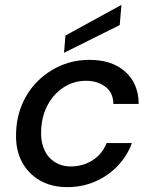

<svg xmlns="http://www.w3.org/2000/svg" viewBox="-20 -757 624 789"><path d="M256 12Q192 12 144 -15.5Q96 -43 70 -92Q44 -141 46 -206Q47 -272 70.5 -327.5Q94 -383 135.5 -424Q177 -465 231 -488Q285 -511 348 -511Q440 -511 494.5 -462.5Q549 -414 550 -330H446Q445 -377 412.5 -401Q380 -425 333 -425Q283 -425 241.5 -398Q200 -371 175 -324Q150 -277 149 -215Q148 -182 157 -155Q166 -128 182.5 -110Q199 -92 221.5 -82.5Q244 -73 271 -73Q303 -73 332 -84Q361 -95 383.5 -116.5Q406 -138 418 -169H522Q502 -115 463 -74.5Q424 -34 371 -11Q318 12 256 12ZM243 -540 249 -611 479 -737 472 -654Z"/></svg>

Font: DM Sans 20pt Medium
Style: Italic
Weight: 500
Italic angle: -10°
Version: Version 4.004;gftools[0.9.30]